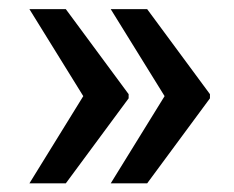

<svg xmlns="http://www.w3.org/2000/svg" viewBox="-20 -478 525 430"><path d="M127.4 -457.5 268.1 -267.1V-257.8L127.4 -67.4H45.9L166.5 -262.7L45.9 -457.5ZM309.6 -457.5 450.2 -267.1V-257.8L309.6 -67.4H228L348.6 -262.7L228 -457.5Z"/></svg>

Font: Mardoto Medium
Style: Regular
Weight: 500
Designer: Christian Robertson, Vahan Hovhannisyan
Foundry: Google
Version: Version 1.000